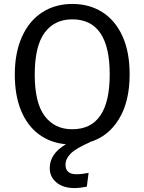

<svg xmlns="http://www.w3.org/2000/svg" viewBox="-20 -721 732 973"><path d="M435 -1V0Q364 31 338 57.5Q312 84 312 114Q312 162 368 162Q395 162 429 155L420 225Q385 232 357 232Q300 232 266 203.5Q232 175 232 131Q232 58 314 10Q236 3 177.5 -40Q119 -83 87 -160Q55 -237 55 -343Q55 -454 91.5 -535Q128 -616 194 -658.5Q260 -701 346 -701Q433 -701 498.5 -659.5Q564 -618 600.5 -538Q637 -458 637 -344Q637 -207 583 -118Q529 -29 435 -1ZM536 -344Q536 -623 346 -623Q256 -623 206 -555Q156 -487 156 -343Q156 -200 206.5 -133Q257 -66 346 -66Q536 -66 536 -344Z"/></svg>

Font: FiraGOUPP
Style: Medium
Weight: 400
Designer: bBox Type
Foundry: bBox Type GmbH
Version: Version 1.001